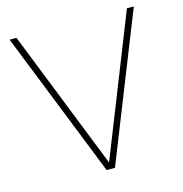

<svg xmlns="http://www.w3.org/2000/svg" viewBox="-104 -795 846 890"><g transform="rotate(-15 319.0 -350.0)"><path d="M54 -700 319 -31 584 -700H617L339 0H299L21 -700Z"/></g></svg>

Font: Metropolitano Thin
Style: Regular
Weight: 250
Designer: Fonts by Alex Slobzheninov & Chris M. Simpson / Changes by Cristiano Sobral
Foundry: Fonts by Alex Slobzheninov & Chris M. Simpson / Changes by Cristiano Sobral
Version: Version 1.00;August 30, 2020;FontCreator 13.0.0.2681 64-bit